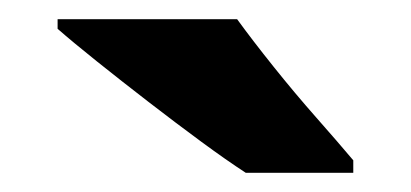

<svg xmlns="http://www.w3.org/2000/svg" viewBox="-20 -786 428 200"><path d="M227 -766Q243 -744 265 -716.5Q287 -689 309.5 -663.5Q332 -638 348 -619V-606H236Q216 -619 189.5 -638.5Q163 -658 134.5 -680Q106 -702 81 -722Q56 -742 40 -756V-766Z"/></svg>

Font: Noto Sans Malayalam ExtraBold
Style: Regular
Weight: 800
Designer: Jelle Bosma - Monotype Design Team
Foundry: Monotype Imaging Inc.
Version: Version 2.104; ttfautohint (v1.8.4.7-5d5b)